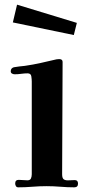

<svg xmlns="http://www.w3.org/2000/svg" viewBox="-20 -798 384 822"><path d="M314 -12Q314 4 298 4Q269 4 239 1.5Q209 -1 179 -1Q149 -1 118.5 1.5Q88 4 58 4Q51 4 48 -1.5Q45 -7 45 -12Q45 -28 60 -28Q70 -28 79 -27Q88 -26 97 -26Q109 -26 112.5 -34Q116 -42 116 -52V-449Q116 -459 114 -471.5Q112 -484 98 -484Q85 -484 71 -482Q57 -480 43 -480Q37 -480 31.5 -483Q26 -486 26 -493Q26 -506 39 -510Q50 -512 62.5 -513.5Q75 -515 86 -516Q121 -521 154.5 -528.5Q188 -536 222 -544Q225 -544 228 -544.5Q231 -545 233 -545Q248 -545 248 -533Q248 -413 247 -292.5Q246 -172 246 -52Q246 -34 254 -29.5Q262 -25 274.5 -26Q287 -27 300 -27Q314 -27 314 -12ZM309 -700 296 -648 35 -702 53 -778Z"/></svg>

Font: Kaisei HarunoUmi
Style: Bold
Weight: 700
Designer: Font-Kai, 金井和夫
Foundry: KAZUO KANAI
Version: Version 5.003